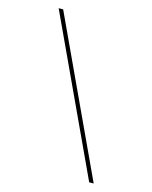

<svg xmlns="http://www.w3.org/2000/svg" viewBox="-116 -806 732 923"><g transform="rotate(15 250.0 -344.5)"><path d="M59.6 -730.5H82L440.4 40H418Z"/></g></svg>

Font: Mgen+ 1mn thin
Style: Regular
Weight: 100
Designer: [Source Han Sans]
Ryoko NISHIZUKA  (kana & ideographs); Paul D. Hunt (Latin, Greek & Cyrillic); Wenlong ZHANG  (bopomofo
Version: Version 1.059.20150602